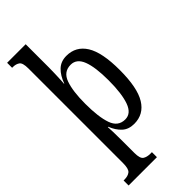

<svg xmlns="http://www.w3.org/2000/svg" viewBox="-310 -816 1112 1112"><g transform="rotate(-45 246.0 -260.0)"><path d="M13 240V199H20Q49 199 65.5 186Q82 173 82 126V-650Q82 -696 65.5 -707.5Q49 -719 25 -719H18V-760H170V-570Q170 -548 169 -519Q168 -490 167 -467.5Q166 -445 165 -441H167Q184 -489 213.5 -517.5Q243 -546 289 -546Q367 -546 408.5 -479.5Q450 -413 450 -269Q450 -124 408.5 -56.5Q367 11 289 11Q243 11 215 -15Q187 -41 170 -84H167Q168 -77 169 -43Q170 -9 170 33V131Q170 176 187 187.5Q204 199 232 199H245V240ZM270 -44Q319 -44 340.5 -104Q362 -164 362 -273Q362 -380 340.5 -436Q319 -492 270 -492Q212 -492 191 -433.5Q170 -375 170 -272Q170 -164 191 -104Q212 -44 270 -44Z"/></g></svg>

Font: Noto Serif Myanmar ExtraCondensed
Style: Regular
Weight: 400
Width: 2
Designer: Ben Mitchell and the Monotype Design Team
Foundry: Monotype Imaging Inc.
Version: Version 2.106; ttfautohint (v1.8.4.7-5d5b)